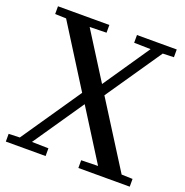

<svg xmlns="http://www.w3.org/2000/svg" viewBox="-132 -860 944 980"><g transform="rotate(20 340.5 -370.0)"><path d="M18 -740H297V-698L206 -696L365 -444L537 -696L447 -698V-740H663V-698L603 -696L396 -394L617 -44L677 -42V0H398V-42L489 -44L317 -317L130 -44L220 -42V0H4V-42L64 -44L285 -367L78 -696L18 -698Z"/></g></svg>

Font: Minipax
Style: Regular
Weight: 400
Designer: Raphaël Ronot, Igor Stepanchenko (Cyrillic)
Foundry: steppetype
Version: Version 1.002